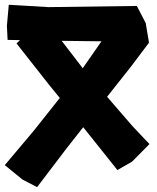

<svg xmlns="http://www.w3.org/2000/svg" viewBox="-20 -684 653 801"><path d="M16.6 -664.1 8.8 -576.2 11.7 -517.6 63.5 -516.6 48.8 -502.9 189.5 -324.2 229.5 -275.4 120.1 -137.7 0 4.9 74.2 65.4 134.8 96.7 252 -57.6 327.1 -153.3 370.1 -99.6 469.7 25.4 531.2 -9.8 603.5 -83 533.2 -157.2 426.8 -280.3 523.4 -402.3 601.6 -505.9 587.9 -587.9 550.8 -659.2 182.6 -654.3ZM237.3 -513.7 315.4 -512.7 403.3 -511.7 325.2 -399.4Z"/></svg>

Font: MaokenAssortedSans-TC
Style: Regular
Weight: 500
Version: Version 0.83